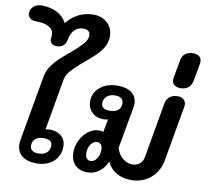

<svg xmlns="http://www.w3.org/2000/svg" viewBox="-118 -1131 1369 1258"><g transform="rotate(10 566.0 -502.5)"><path d="M72 -95Q72 -102 74 -120L152 -561Q158 -596 180 -628Q202 -660 228.5 -685Q255 -710 302 -749Q348 -788 374 -817Q400 -846 400 -875Q400 -894 388 -903.5Q376 -913 354 -913Q318 -913 295.5 -889Q273 -865 265 -821Q260 -796 243.5 -782.5Q227 -769 202 -769Q180 -769 168 -779.5Q156 -790 156 -809L158 -836Q158 -870 127.5 -888Q97 -906 40 -906Q15 -906 0 -918Q-15 -930 -15 -950Q-15 -978 6 -996.5Q27 -1015 59 -1015Q118 -1015 162 -992Q206 -969 227 -927Q261 -970 306.5 -992.5Q352 -1015 404 -1015Q461 -1015 497.5 -980.5Q534 -946 534 -891Q534 -848 508 -808.5Q482 -769 420 -718Q365 -672 338 -645.5Q311 -619 299.5 -600.5Q288 -582 284 -561L224 -219Q235 -223 257 -223Q302 -223 330.5 -197Q359 -171 359 -129Q359 -67 316 -28.5Q273 10 203 10Q140 10 106 -18.5Q72 -47 72 -95ZM280 -121Q280 -161 223 -161Q187 -161 168 -144.5Q149 -128 149 -99Q149 -79 163 -67.5Q177 -56 205 -56Q241 -56 260.5 -74Q280 -92 280 -121Z M430 -103Q430 -147 450 -186.5Q470 -226 503 -250Q536 -274 573 -274Q588 -274 600 -269L616 -355Q604 -351 585 -351Q539 -351 509.5 -379.5Q480 -408 480 -452Q480 -510 525.5 -547Q571 -584 642 -584Q701 -584 735 -557.5Q769 -531 769 -485Q769 -475 767 -463L717 -184Q728 -143 758 -117.5Q788 -92 824 -92Q852 -92 872 -108.5Q892 -125 897 -153L962 -524Q966 -551 987.5 -567.5Q1009 -584 1039 -584Q1065 -584 1080 -571Q1095 -558 1095 -535Q1095 -528 1094 -524L1030 -160Q1017 -82 963 -36Q909 10 832 10Q776 10 734 -15Q692 -40 672 -85Q652 -39 618.5 -14.5Q585 10 542 10Q490 10 460 -20.5Q430 -51 430 -103ZM691 -472Q691 -518 636 -518Q602 -518 581 -500Q560 -482 560 -454Q560 -413 616 -413Q651 -413 671 -428.5Q691 -444 691 -472ZM608 -152Q608 -173 598.5 -185Q589 -197 573 -197Q549 -197 531.5 -173Q514 -149 514 -115Q514 -92 523.5 -79.5Q533 -67 550 -67Q574 -67 591 -92Q608 -117 608 -152Z M991 -686Q991 -694 992 -698L1014 -820Q1019 -848 1039.5 -863.5Q1060 -879 1090 -879Q1118 -879 1132.5 -866.5Q1147 -854 1147 -832Q1147 -824 1146 -820L1124 -698Q1119 -671 1098.5 -655Q1078 -639 1048 -639Q1021 -639 1006 -651.5Q991 -664 991 -686Z"/></g></svg>

Font: Kodchasan
Style: Bold Italic
Weight: 700
Italic angle: -10°
Version: Version 1.000; ttfautohint (v1.6)